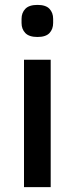

<svg xmlns="http://www.w3.org/2000/svg" viewBox="-20 -764 305 784"><path d="M133 -613Q99 -613 83.5 -629Q68 -645 68 -670V-687Q68 -712 83.5 -728Q99 -744 133 -744Q167 -744 182 -728Q197 -712 197 -687V-670Q197 -645 182 -629Q167 -613 133 -613ZM78 -520H187V0H78Z"/></svg>

Font: IBM Plex Sans Thai Medium
Style: Regular
Weight: 500
Designer: Mike Abbink, Paul van der Laan, Pieter van Rosmalen, Ben Mitchell, Mark Frömberg
Foundry: Bold Monday
Version: Version 1.1